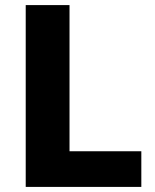

<svg xmlns="http://www.w3.org/2000/svg" viewBox="-20 -734 610 754"><path d="M81 0V-714H253V-140H535V0Z"/></svg>

Font: Noto Sans Meetei Mayek ExtraBold
Style: Regular
Weight: 800
Designer: Monotype Design Team and Neelakash Kshetrimayum
Foundry: Monotype Imaging Inc.
Version: Version 2.002; ttfautohint (v1.8.4.7-5d5b)